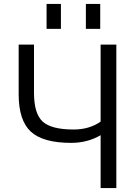

<svg xmlns="http://www.w3.org/2000/svg" viewBox="-20 -957 697 977"><path d="M417 -810V-937H490V-810ZM217 -810V-937H290V-810ZM153 -485Q153 -379 197 -338.5Q241 -298 355 -298Q434 -298 492 -338V-730H572V0H492V-269Q425 -230 342 -230Q199 -230 137 -287Q75 -344 75 -477V-730H153Z"/></svg>

Font: M PLUS 1p
Style: Regular
Weight: 400
Version: Version 1.062